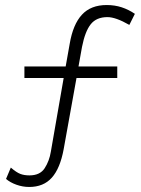

<svg xmlns="http://www.w3.org/2000/svg" viewBox="-20 -712 559 763"><path d="M96 31Q70 31 45 22Q20 13 4 -1L23 -46Q45 -27 60.5 -21Q76 -15 97 -15Q139 -15 157.5 -43.5Q176 -72 182 -109L233 -402H77V-448H241L257 -538Q270 -615 305.5 -653.5Q341 -692 404 -692Q436 -692 463.5 -683Q491 -674 516 -657L494 -613Q440 -644 407 -644Q363 -644 340.5 -615.5Q318 -587 306 -526L292 -448H446V-402H284L233 -119Q219 -43 186 -6Q153 31 96 31Z"/></svg>

Font: Lexend ExtraLight
Style: Regular
Weight: 200
Designer: Bonnie Shaver-Troup, Thomas Jockin
Foundry: Lexend
Version: Version 1.007; ttfautohint (v1.8.3)